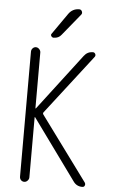

<svg xmlns="http://www.w3.org/2000/svg" viewBox="-62 -997 625 1038"><g transform="rotate(5 250.0 -477.5)"><path d="M267.6 -924.8Q289.1 -955.1 325.2 -955.1Q335.9 -955.1 340.3 -944.8Q344.7 -934.6 337.9 -926.8L242.2 -809.6Q227.5 -790 200.2 -790Q192.4 -790 187.5 -797.4Q182.6 -804.7 188.5 -811.5ZM85 -26.4V-704.1Q85 -714.8 92.3 -722.7Q99.6 -730.5 109.9 -730.5Q120.1 -730.5 127.9 -722.2Q135.7 -713.9 135.7 -704.1V-401.4Q135.7 -400.4 136.7 -400.4L138.7 -401.4L371.1 -706.1Q389.6 -730.5 418.9 -730.5Q427.7 -730.5 432.1 -722.2Q436.5 -713.9 430.7 -706.1L181.6 -383.8Q176.8 -377.9 181.6 -371.1L436.5 -24.4Q441.4 -16.6 438 -8.3Q434.6 0 424.8 0Q393.6 0 376 -25.4L138.7 -352.5Q138.7 -353.5 136.7 -353.5Q135.7 -353.5 135.7 -352.5V-26.4Q135.7 -16.6 127.9 -8.3Q120.1 0 109.9 0Q99.6 0 92.3 -7.3Q85 -14.6 85 -26.4Z"/></g></svg>

Font: Rounded-X Mgen+ 1m light
Style: Regular
Weight: 200
Designer: [Source Han Sans]
Ryoko NISHIZUKA  (kana & ideographs); Paul D. Hunt (Latin, Greek & Cyrillic); Wenlong ZHANG  (bopomofo
Version: Version 1.059.20150602